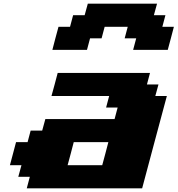

<svg xmlns="http://www.w3.org/2000/svg" viewBox="-20 -1020 962 1040"><path d="M125 0H750Q772 -83 816.7 -250Q861.3 -417 883.8 -500H821.3L838.4 -562.5H775.9L792.5 -625H292.5Q287.1 -604 275.9 -562.3Q264.6 -520.5 258.8 -500H571.3L554.7 -437.5H617.2L600.6 -375H225.6L208.5 -312.5H146L129.4 -250H66.9Q61.5 -229 50.3 -187.3Q39.1 -145.5 33.7 -125H96.2L79.1 -62.5H141.6ZM533.7 -125H346.2Q352.1 -145.5 363 -187.3Q374 -229 379.4 -250H566.9Q561.5 -229 550.5 -187.3Q539.6 -145.5 533.7 -125ZM701.2 -750H888.7Q894.5 -770.5 905.5 -812.5Q916.5 -854.5 921.9 -875H859.4L876 -937.5H813.5L830.6 -1000H455.6L438.5 -937.5H376L359.4 -875H296.9Q291 -854 280 -812.5Q269 -771 263.7 -750H451.2L467.8 -812.5H530.3L546.9 -875H671.9L655.3 -812.5H717.8Z"/></svg>

Font: Faithful 32x
Style: BoldOblique
Weight: 400
Foundry: Faithful Resource Pack
Version: Version 1.0; January 27, 2023